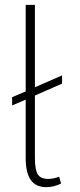

<svg xmlns="http://www.w3.org/2000/svg" viewBox="-20 -762 328 792"><path d="M124 -368V-111Q124 -61 136 -42.5Q148 -24 179 -24Q200 -24 224 -33L232 -5Q202 10 171 10Q128 10 107 -19.5Q86 -49 86 -110V-351L30 -327V-361L86 -385V-742H124V-402L236 -451V-417Z"/></svg>

Font: Sarabun Thin
Style: Regular
Weight: 250
Designer: Suppakit Chalermlarp | Katatrad Co.,Ltd.
Foundry: Cadson Demak Co.,Ltd.
Version: Version 1.000; ttfautohint (v1.6)